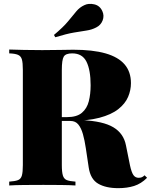

<svg xmlns="http://www.w3.org/2000/svg" viewBox="-20 -966 786 1000"><path d="M28 -708Q57 -707 104.5 -706Q152 -705 200 -705Q250 -705 296 -706Q342 -707 361 -707Q463 -707 529.5 -688Q596 -669 629 -630.5Q662 -592 662 -533Q662 -496 647 -461Q632 -426 596 -397.5Q560 -369 497.5 -352.5Q435 -336 339 -336H243V-356H329Q380 -356 406.5 -378.5Q433 -401 442.5 -438.5Q452 -476 452 -522Q452 -601 430.5 -644.5Q409 -688 356 -688Q322 -688 312 -671Q302 -654 302 -602V-106Q302 -70 307.5 -52Q313 -34 328 -28Q343 -22 373 -20V0Q344 -2 298.5 -2.5Q253 -3 206 -3Q152 -3 104.5 -2.5Q57 -2 28 0V-20Q59 -22 74 -28Q89 -34 94 -52Q99 -70 99 -106V-602Q99 -639 94 -656.5Q89 -674 73.5 -680.5Q58 -687 28 -688ZM237 -353Q273 -352 305 -349Q337 -346 364 -343.5Q391 -341 410 -340Q517 -335 570.5 -303Q624 -271 636 -209L657 -105Q665 -68 675 -54Q685 -40 702 -40Q712 -40 719 -43Q726 -46 733 -53L746 -40Q715 -9 678.5 2.5Q642 14 596 14Q531 14 491 -9.5Q451 -33 442 -94L427 -194Q421 -235 412 -267Q403 -299 388 -317.5Q373 -336 347 -336H239ZM419 -939Q441 -950 470.5 -943.5Q500 -937 513 -908Q524 -884 514.5 -859.5Q505 -835 481 -823Q458 -811 431 -807Q404 -803 365.5 -796.5Q327 -790 268 -772L261 -784Q310 -825 335 -855.5Q360 -886 377.5 -907Q395 -928 419 -939Z"/></svg>

Font: Playfair Display Black
Style: Regular
Weight: 900
Designer: Claus Eggers Sørensen
Foundry: Claus Eggers Sørensen
Version: Version 1.203